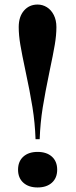

<svg xmlns="http://www.w3.org/2000/svg" viewBox="-20 -802 329 836"><path d="M225.6 -684.1Q225.6 -648.9 218.5 -606.9Q211.4 -564.9 196.3 -494.1Q176.8 -400.4 166 -333.7Q155.3 -267.1 152.8 -195.8H134.8Q132.3 -267.6 121.3 -335.4Q110.4 -403.3 90.8 -494.1Q75.7 -564.9 68.6 -606.9Q61.5 -648.9 61.5 -684.1Q61.5 -729.5 84.5 -755.9Q107.4 -782.2 143.6 -782.2Q165.5 -782.2 184.3 -770.5Q203.1 -758.8 214.4 -736.3Q225.6 -713.9 225.6 -684.1ZM229 -63Q229 -27.3 206.1 -6.6Q183.1 14.2 143.6 14.2Q104.5 14.2 81.5 -6.6Q58.6 -27.3 58.6 -63Q58.6 -99.1 81.5 -119.9Q104.5 -140.6 143.6 -140.6Q183.1 -140.6 206.1 -119.9Q229 -99.1 229 -63Z"/></svg>

Font: TypoPRO Playfair Display SC
Style: Bold
Weight: 700
Designer: Claus Eggers Sørensen
Foundry: Claus Eggers Sørensen
Version: Version 1.004;PS 001.004;hotconv 1.0.70;makeotf.lib2.5.58329